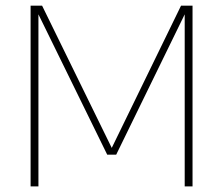

<svg xmlns="http://www.w3.org/2000/svg" viewBox="-20 -664 795 684"><path d="M116.9 0V-612.9L362 -112.9H393.9L638 -612.9V0H665.9V-643.9H625L378.1 -137.1L129.9 -643.9H89V0Z"/></svg>

Font: Arad-VF Thin Dots1
Style: Regular
Weight: 100
Designer: Mohammad Darvishi
Version: Version 1.000;August 30, 2024;FontCreator 15.0.0.2992 64-bit